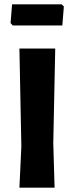

<svg xmlns="http://www.w3.org/2000/svg" viewBox="-20 -870 348 890"><path d="M266 -850 276 -840 269 -752H39L29 -763L36 -850ZM236 -645 227 -207 233 0H70L79 -191L70 -645Z"/></svg>

Font: Alegreya Sans ExtraBold
Style: Regular
Weight: 800
Designer: Juan Pablo del Peral
Foundry: Huerta Tipografica
Version: Version 2.007